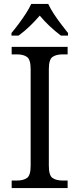

<svg xmlns="http://www.w3.org/2000/svg" viewBox="-20 -951 402 971"><path d="M39 0V-38H66Q98 -38 116.5 -51Q135 -64 135 -113V-601Q135 -650 116.5 -663Q98 -676 66 -676H39V-714H322V-676H297Q264 -676 245.5 -663Q227 -650 227 -601V-113Q227 -64 245.5 -51Q264 -38 297 -38H322V0ZM38 -784Q54 -803 73.5 -829Q93 -855 110.5 -882Q128 -909 138 -931H224Q234 -909 251.5 -882Q269 -855 289 -829Q309 -803 324 -784V-771H288Q227 -817 181 -872Q158 -845 131 -819Q104 -793 74 -771H38Z"/></svg>

Font: Noto Serif Hentaigana
Style: Regular
Weight: 400
Designer: Kazuhiro Yamada
Foundry: nipponia
Version: Version 1.000; ttfautohint (v1.8.4.7-5d5b)